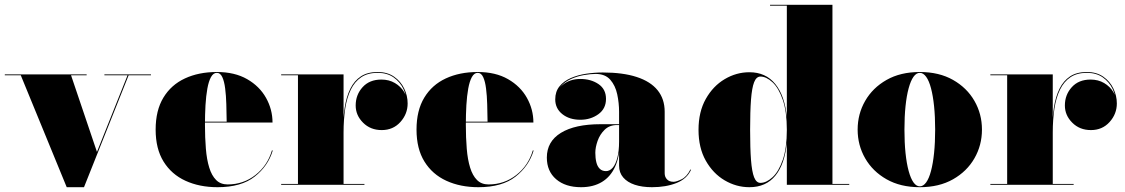

<svg xmlns="http://www.w3.org/2000/svg" viewBox="-25 -770 4686 800"><path d="M604 -460V-456.5H511L325 10H253L61.5 -456.5H-5V-460H336V-456.5H271L379 -137L506.5 -456.5H410V-460Z M881.5 10Q806 10 747.8 -16.8Q689.5 -43.5 656.5 -96.8Q623.5 -150 623.5 -230Q623.5 -310 655.8 -363.2Q688 -416.5 745.5 -443.2Q803 -470 878.5 -470Q953 -470 1004.8 -440.2Q1056.5 -410.5 1083.5 -362.2Q1110.5 -314 1110.5 -259.5H690.5V-263H919.5Q919 -300 918 -335.8Q917 -371.5 913.2 -401.2Q909.5 -431 901.2 -448.8Q893 -466.5 878.5 -466.5Q864 -466.5 854.2 -449Q844.5 -431.5 839 -401Q833.5 -370.5 831.2 -331.8Q829 -293 829 -250Q829 -196 832.8 -150.5Q836.5 -105 846.8 -71.8Q857 -38.5 875.5 -20Q894 -1.5 923.5 -1.5Q989 -1.5 1039.2 -40.8Q1089.5 -80 1108 -143H1111.5Q1092 -78 1036 -34Q980 10 881.5 10Z M1404 -217.5Q1404 -274 1411 -320.2Q1418 -366.5 1434.5 -400Q1451 -433.5 1478.8 -451.8Q1506.5 -470 1548.5 -470Q1589 -470 1617 -450.5Q1645 -431 1659.2 -401Q1673.5 -371 1673.5 -339Q1673.5 -295 1643.2 -261.5Q1613 -228 1565.5 -228Q1518.5 -228 1487.8 -258.8Q1457 -289.5 1457 -330.5Q1457 -375 1485.8 -406.8Q1514.5 -438.5 1564 -438.5Q1596 -438.5 1620.5 -424Q1645 -409.5 1658.8 -386.8Q1672.5 -364 1672.5 -339H1670Q1670 -369.5 1656 -399Q1642 -428.5 1615 -447.5Q1588 -466.5 1548.5 -466.5Q1507.5 -466.5 1480.2 -448.2Q1453 -430 1436.8 -396.8Q1420.5 -363.5 1413.5 -318Q1406.5 -272.5 1406.5 -217.5ZM1406.5 -460V-3.5H1493.5V0H1146.5V-3.5H1216.5V-456.5H1146.5V-460Z M1968.5 10Q1893 10 1834.8 -16.8Q1776.5 -43.5 1743.5 -96.8Q1710.5 -150 1710.5 -230Q1710.5 -310 1742.8 -363.2Q1775 -416.5 1832.5 -443.2Q1890 -470 1965.5 -470Q2040 -470 2091.8 -440.2Q2143.5 -410.5 2170.5 -362.2Q2197.5 -314 2197.5 -259.5H1777.5V-263H2006.5Q2006 -300 2005 -335.8Q2004 -371.5 2000.2 -401.2Q1996.5 -431 1988.2 -448.8Q1980 -466.5 1965.5 -466.5Q1951 -466.5 1941.2 -449Q1931.5 -431.5 1926 -401Q1920.5 -370.5 1918.2 -331.8Q1916 -293 1916 -250Q1916 -196 1919.8 -150.5Q1923.5 -105 1933.8 -71.8Q1944 -38.5 1962.5 -20Q1981 -1.5 2010.5 -1.5Q2076 -1.5 2126.2 -40.8Q2176.5 -80 2195 -143H2198.5Q2179 -78 2123 -34Q2067 10 1968.5 10Z M2691.5 10Q2650.5 10 2619.8 -0.2Q2589 -10.5 2571.8 -30.5Q2554.5 -50.5 2554.5 -80V-304.5Q2554.5 -340.5 2546.8 -377Q2539 -413.5 2517.8 -437.8Q2496.5 -462 2456.5 -462Q2436 -462 2408 -457.2Q2380 -452.5 2353.5 -440.5Q2327 -428.5 2309.8 -408Q2292.5 -387.5 2292.5 -356H2289.5Q2289.5 -393 2320 -417Q2350.5 -441 2393 -441Q2437 -441 2468.5 -419.8Q2500 -398.5 2500 -358Q2500 -317 2468 -294Q2436 -271 2393 -271Q2347.5 -271 2318 -294.5Q2288.5 -318 2288.5 -356Q2288.5 -388.5 2306.2 -410.2Q2324 -432 2353.2 -444.8Q2382.5 -457.5 2417.5 -462.8Q2452.5 -468 2486.5 -468Q2570.5 -468 2628 -449.2Q2685.5 -430.5 2715 -394Q2744.5 -357.5 2744.5 -304.5V-48Q2744.5 -33 2754 -22.8Q2763.5 -12.5 2781.5 -12.5Q2793 -12.5 2814.8 -23Q2836.5 -33.5 2851.5 -63.5L2854.5 -63Q2837.5 -25 2793.8 -7.5Q2750 10 2691.5 10ZM2396 10Q2331 10 2292.2 -23.2Q2253.5 -56.5 2253.5 -113.5Q2253.5 -180.5 2312.2 -216.5Q2371 -252.5 2477.5 -252.5H2601V-249H2546Q2514.5 -249 2494.5 -229.5Q2474.5 -210 2465 -183Q2455.5 -156 2455.5 -133.5Q2455.5 -111 2459.8 -93.8Q2464 -76.5 2474 -66.8Q2484 -57 2500 -57Q2515.5 -57 2527.8 -71Q2540 -85 2547.2 -112.5Q2554.5 -140 2554.5 -180.5H2557.5Q2557.5 -118.5 2538.2 -76Q2519 -33.5 2483 -11.8Q2447 10 2396 10Z M3097.5 10Q3043 10 2994.5 -18.5Q2946 -47 2915.8 -100.5Q2885.5 -154 2885.5 -229Q2885.5 -304 2915.8 -357.8Q2946 -411.5 2994.5 -440.2Q3043 -469 3097.5 -469Q3165.5 -469 3205.2 -420.2Q3245 -371.5 3253.5 -281.5V-746.5H3183.5V-750H3443.5V-3.5H3513.5V0H3253.5V-176Q3245 -86.5 3205.8 -38.2Q3166.5 10 3097.5 10ZM3143.5 -8Q3168 -8 3193.8 -31.5Q3219.5 -55 3236.5 -104Q3253.5 -153 3253.5 -229Q3253.5 -305 3236.5 -354.2Q3219.5 -403.5 3193.8 -427.2Q3168 -451 3143.5 -451Q3126.5 -451 3117.2 -427.5Q3108 -404 3104.2 -355Q3100.5 -306 3100.5 -229Q3100.5 -152 3104.2 -103.2Q3108 -54.5 3117.2 -31.2Q3126.5 -8 3143.5 -8Z M3807.5 10Q3727 10 3669 -23Q3611 -56 3579.8 -110.5Q3548.5 -165 3548.5 -230Q3548.5 -295 3579.8 -349.5Q3611 -404 3669 -437Q3727 -470 3807.5 -470Q3888 -470 3946 -437Q4004 -404 4035.2 -349.5Q4066.5 -295 4066.5 -230Q4066.5 -165 4035.2 -110.5Q4004 -56 3946 -23Q3888 10 3807.5 10ZM3807.5 6.5Q3822 6.5 3834 -10Q3846 -26.5 3854.2 -57.8Q3862.5 -89 3867 -132.5Q3871.5 -176 3871.5 -230Q3871.5 -284 3867 -327.5Q3862.5 -371 3854.2 -402.2Q3846 -433.5 3834 -450Q3822 -466.5 3807.5 -466.5Q3793 -466.5 3781.2 -450Q3769.5 -433.5 3761 -402.2Q3752.5 -371 3748 -327.5Q3743.5 -284 3743.5 -230Q3743.5 -176 3748 -132.5Q3752.5 -89 3761 -57.8Q3769.5 -26.5 3781.2 -10Q3793 6.5 3807.5 6.5Z M4359 -217.5Q4359 -274 4366 -320.2Q4373 -366.5 4389.5 -400Q4406 -433.5 4433.8 -451.8Q4461.5 -470 4503.5 -470Q4544 -470 4572 -450.5Q4600 -431 4614.2 -401Q4628.5 -371 4628.5 -339Q4628.5 -295 4598.2 -261.5Q4568 -228 4520.5 -228Q4473.5 -228 4442.8 -258.8Q4412 -289.5 4412 -330.5Q4412 -375 4440.8 -406.8Q4469.5 -438.5 4519 -438.5Q4551 -438.5 4575.5 -424Q4600 -409.5 4613.8 -386.8Q4627.5 -364 4627.5 -339H4625Q4625 -369.5 4611 -399Q4597 -428.5 4570 -447.5Q4543 -466.5 4503.5 -466.5Q4462.5 -466.5 4435.2 -448.2Q4408 -430 4391.8 -396.8Q4375.5 -363.5 4368.5 -318Q4361.5 -272.5 4361.5 -217.5ZM4361.5 -460V-3.5H4448.5V0H4101.5V-3.5H4171.5V-456.5H4101.5V-460Z"/></svg>

Font: Bodoni Moda 48pt Black
Style: Regular
Weight: 900
Designer: Owen Earl
Foundry: indestructible type
Version: Version 2.004